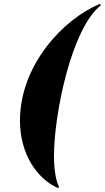

<svg xmlns="http://www.w3.org/2000/svg" viewBox="-20 -820 550 1010"><path d="M290.5 163C274.5 132.5 264 73 264 1C264 -221 356.5 -672 510.5 -792L506 -800C313 -720 85 -478 85 -185C85 -12 173 120 286 170Z"/></svg>

Font: Bodoni* 24pt Fatface
Style: Italic
Weight: 900
Italic angle: -13°
Version: Version 2.3